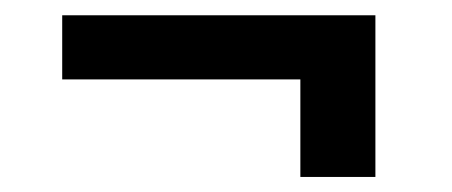

<svg xmlns="http://www.w3.org/2000/svg" viewBox="-20 -413 589 250"><path d="M468.8 -182.6H371.1V-309.6H61V-393.1H468.8Z"/></svg>

Font: TypoPRO Roboto
Style: Regular
Weight: 900
Designer: Google
Version: Version 2.136; 2016